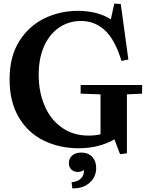

<svg xmlns="http://www.w3.org/2000/svg" viewBox="-20 -810 806 1062"><path d="M410 -750Q520 -750 593 -703L612 -790L648 -788L690 -481L652 -473Q616 -591 560 -642.5Q504 -694 428 -694Q362 -694 309 -659Q256 -624 225 -557Q194 -490 194 -396Q194 -301 227 -224.5Q260 -148 322.5 -104Q385 -60 470 -60Q505 -60 536 -67V-288L426 -292V-340H766V-292L682 -288V38L644 43L613 -39Q526 10 415 10Q310 10 223 -32Q136 -74 84.5 -160Q33 -246 33 -371Q33 -497 86.5 -582Q140 -667 226 -708.5Q312 -750 410 -750ZM444 130Q430 141 410 141Q389 141 375 128Q361 115 361 92Q361 66 379.5 50Q398 34 430 34Q468 34 490 57.5Q512 81 512 119Q512 168 476 200.5Q440 233 380 232L376 198Q409 195 427.5 177.5Q446 160 444 130Z"/></svg>

Font: Minipax
Style: Bold
Weight: 600
Designer: Raphaël Ronot, Igor Stepanchenko (Cyrillic)
Foundry: steppetype
Version: Version 1.002